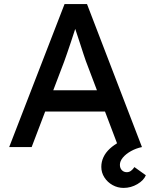

<svg xmlns="http://www.w3.org/2000/svg" viewBox="-20 -720 740 940"><path d="M25 0 296 -700H406L675 0H560L400 -422Q397 -429 388.5 -456Q380 -483 369 -516Q358 -549 349 -576.5Q340 -604 337 -612L360 -613Q354 -596 345.5 -570Q337 -544 327.5 -515Q318 -486 309 -460.5Q300 -435 294 -418L135 0ZM145 -174 185 -278H503L549 -174ZM476 97Q476 72 486.5 49.5Q497 27 517.5 8Q538 -11 566.5 -26Q595 -41 631 -51L675 0Q646 6 621 20Q596 34 581.5 51.5Q567 69 567 87Q567 103 576.5 113Q586 123 601 123Q612 123 621 116.5Q630 110 638 98L694 138Q684 163 652.5 181.5Q621 200 585 200Q556 200 531 186Q506 172 491 148.5Q476 125 476 97Z"/></svg>

Font: Our Lexend
Style: Regular
Weight: 400
Designer: Bonnie Shaver-Troup, Thomas Jockin
Foundry: Lexend
Version: Version 1.007